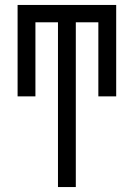

<svg xmlns="http://www.w3.org/2000/svg" viewBox="-20 -755 540 775"><path d="M214 0V-665H123V-366H51V-735H449V-366H377V-665H286V0Z"/></svg>

Font: Iosevka
Style: Regular
Weight: 400
Monospace: yes
Designer: Belleve Invis
Foundry: Belleve Invis
Version: Version 33.2.3; ttfautohint (v1.8.4)